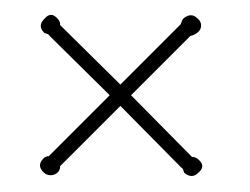

<svg xmlns="http://www.w3.org/2000/svg" viewBox="-20 -394 328 252"><path d="M232 -188Q237 -188 240 -185Q251 -176 240 -167Q232 -159 222 -167Q221 -169 220.5 -171Q220 -173 218 -174L138 -255L59 -176Q59 -171 56 -168Q52 -164 46.5 -164Q41 -164 37 -168Q28 -177 37 -186Q40 -189 44 -189L124 -269L45 -347Q44 -349 42 -349.5Q40 -350 38 -351Q29 -360 38 -369Q47 -380 56 -369Q59 -366 59 -361L138 -283L217 -362Q219 -368 221 -370Q231 -378 239 -370Q244 -366 244 -360.5Q244 -355 239 -351Q233 -347 230 -347L152 -269Z"/></svg>

Font: Wire One
Style: Regular
Weight: 400
Designer: Alexei Vanyashin, Gayaneh Bagdasaryan
Foundry: Cyreal
Version: Version 1.102; ttfautohint (v1.8.3)